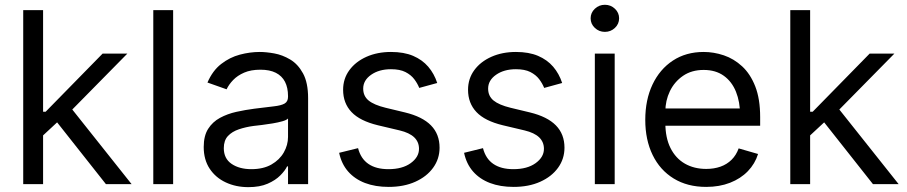

<svg xmlns="http://www.w3.org/2000/svg" viewBox="-20 -770 3792 803"><path d="M155.3 -199.2 153.3 -302.7H170.9L409.2 -545.9H512.7L258.8 -288.1H251ZM77.1 0V-727.5H160.2V0ZM422.9 0 210 -269.5 269.5 -328.1 530.3 0Z M704.1 -727.5V0H621.1V-727.5Z M1018.6 12.7Q966.8 12.7 924.3 -7.1Q881.8 -26.9 856.9 -64.5Q832 -102.1 832 -155.3Q832 -202.1 850.6 -231.2Q869.1 -260.3 900.1 -277.1Q931.2 -293.9 968.5 -302.2Q1005.9 -310.5 1043.9 -315.4Q1093.8 -321.8 1124.8 -325.2Q1155.8 -328.6 1170.2 -336.9Q1184.6 -345.2 1184.6 -365.2V-368.2Q1184.6 -403.3 1171.9 -428Q1159.2 -452.6 1133.5 -465.6Q1107.9 -478.5 1069.3 -478.5Q1029.3 -478.5 1001.2 -466.3Q973.1 -454.1 955.1 -435.3Q937 -416.5 927.7 -396.5L847.7 -424.8Q869.1 -474.6 905 -502.4Q940.9 -530.3 983.2 -541.5Q1025.4 -552.7 1066.4 -552.7Q1092.8 -552.7 1127 -546.6Q1161.1 -540.5 1193.6 -521.2Q1226.1 -502 1247.3 -463.1Q1268.6 -424.3 1268.6 -359.4V0H1184.6V-74.2H1180.7Q1172.4 -56.6 1152.3 -36.4Q1132.3 -16.1 1099.4 -1.7Q1066.4 12.7 1018.6 12.7ZM1031.2 -62.5Q1081.1 -62.5 1115.2 -82Q1149.4 -101.6 1167 -132.6Q1184.6 -163.6 1184.6 -197.3V-274.4Q1179.2 -268.1 1161.4 -262.9Q1143.6 -257.8 1120.4 -253.9Q1097.2 -250 1075.2 -247.3Q1053.2 -244.6 1040 -243.2Q1007.3 -238.8 979 -229.2Q950.7 -219.7 933.3 -201.2Q916 -182.6 916 -150.4Q916 -106.9 948.5 -84.7Q981 -62.5 1031.2 -62.5Z M1808.6 -422.9 1733.4 -402.3Q1726.1 -420.9 1712.4 -439Q1698.7 -457 1675.5 -468.8Q1652.3 -480.5 1615.2 -480.5Q1565.4 -480.5 1532.2 -457.3Q1499 -434.1 1499 -399.4Q1499 -368.2 1521.7 -349.6Q1544.4 -331.1 1592.8 -319.3L1673.8 -299.8Q1746.6 -282.2 1782.5 -245.6Q1818.4 -209 1818.4 -152.3Q1818.4 -105.5 1791.5 -68.4Q1764.6 -31.2 1716.8 -9.8Q1668.9 11.7 1605.5 11.7Q1549.8 11.7 1506.8 -4.6Q1463.9 -21 1436 -52.7Q1408.2 -84.5 1398.4 -130.9L1477.5 -150.4Q1488.8 -106.4 1520.8 -84.5Q1552.7 -62.5 1604.5 -62.5Q1662.6 -62.5 1697.5 -87.6Q1732.4 -112.8 1732.4 -147.5Q1732.4 -176.3 1712.4 -195.6Q1692.4 -214.8 1651.4 -224.6L1560.5 -246.1Q1485.4 -264.2 1450.2 -301.3Q1415 -338.4 1415 -394.5Q1415 -440.9 1441.2 -476.6Q1467.3 -512.2 1512.7 -532.5Q1558.1 -552.7 1615.2 -552.7Q1669.4 -552.7 1707.8 -536.4Q1746.1 -520 1771 -491Q1795.9 -461.9 1808.6 -422.9Z M2331.1 -422.9 2255.9 -402.3Q2248.5 -420.9 2234.9 -439Q2221.2 -457 2198 -468.8Q2174.8 -480.5 2137.7 -480.5Q2087.9 -480.5 2054.7 -457.3Q2021.5 -434.1 2021.5 -399.4Q2021.5 -368.2 2044.2 -349.6Q2066.9 -331.1 2115.2 -319.3L2196.3 -299.8Q2269 -282.2 2304.9 -245.6Q2340.8 -209 2340.8 -152.3Q2340.8 -105.5 2314 -68.4Q2287.1 -31.2 2239.3 -9.8Q2191.4 11.7 2127.9 11.7Q2072.3 11.7 2029.3 -4.6Q1986.3 -21 1958.5 -52.7Q1930.7 -84.5 1920.9 -130.9L2000 -150.4Q2011.2 -106.4 2043.2 -84.5Q2075.2 -62.5 2127 -62.5Q2185.1 -62.5 2220 -87.6Q2254.9 -112.8 2254.9 -147.5Q2254.9 -176.3 2234.9 -195.6Q2214.8 -214.8 2173.8 -224.6L2083 -246.1Q2007.8 -264.2 1972.7 -301.3Q1937.5 -338.4 1937.5 -394.5Q1937.5 -440.9 1963.6 -476.6Q1989.7 -512.2 2035.2 -532.5Q2080.6 -552.7 2137.7 -552.7Q2191.9 -552.7 2230.2 -536.4Q2268.6 -520 2293.5 -491Q2318.4 -461.9 2331.1 -422.9Z M2467.8 0V-545.9H2550.8V0ZM2509.8 -636.7Q2485.4 -636.7 2467.8 -653.3Q2450.2 -669.9 2450.2 -693.4Q2450.2 -716.8 2467.8 -733.4Q2485.4 -750 2509.8 -750Q2534.2 -750 2551.8 -733.4Q2569.3 -716.8 2569.3 -693.4Q2569.3 -669.9 2551.8 -653.3Q2534.2 -636.7 2509.8 -636.7Z M2933.6 11.7Q2855 11.7 2797.6 -23.4Q2740.2 -58.6 2709.5 -121.8Q2678.7 -185.1 2678.7 -268.6Q2678.7 -352.5 2709 -416.5Q2739.3 -480.5 2794.2 -516.6Q2849.1 -552.7 2922.9 -552.7Q2965.3 -552.7 3007.3 -538.6Q3049.3 -524.4 3083.7 -492.7Q3118.2 -460.9 3138.7 -408.7Q3159.2 -356.4 3159.2 -280.3V-244.1H2738.3V-316.4H3113.8L3075.2 -289.1Q3075.2 -343.8 3058.1 -386.2Q3041 -428.7 3007.1 -453.1Q2973.1 -477.5 2922.9 -477.5Q2872.6 -477.5 2836.7 -452.9Q2800.8 -428.2 2781.7 -388.7Q2762.7 -349.1 2762.7 -303.7V-255.9Q2762.7 -193.8 2784.2 -150.9Q2805.7 -107.9 2844.2 -85.7Q2882.8 -63.5 2933.6 -63.5Q2966.3 -63.5 2993.2 -73Q3020 -82.5 3039.6 -101.8Q3059.1 -121.1 3069.3 -149.4L3150.4 -126Q3137.7 -85 3107.7 -54Q3077.6 -22.9 3033.2 -5.6Q2988.8 11.7 2933.6 11.7Z M3363.3 -199.2 3361.3 -302.7H3378.9L3617.2 -545.9H3720.7L3466.8 -288.1H3459ZM3285.2 0V-727.5H3368.2V0ZM3630.9 0 3418 -269.5 3477.5 -328.1 3738.3 0Z"/></svg>

Font: Inter V
Style: 
Weight: 400
Designer: Rasmus Andersson
Foundry: rsms
Version: Version 4.000;git-a3f224843